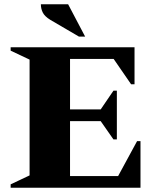

<svg xmlns="http://www.w3.org/2000/svg" viewBox="-20 -882 740 902"><path d="M30 0V-16L119 -58V-602L30 -644V-660H612V-486H596L514 -605H309V-368H453L513 -456H529V-227H513L453 -313H309V-55H535L624 -219H640V0ZM351 -710 216 -789Q190 -805 181 -823Q172 -841 172 -862H300L380 -710Z"/></svg>

Font: Spectral SC ExtraBold
Style: Regular
Weight: 800
Designer: Jean-Baptiste Levee
Foundry: Production Type
Version: Version 2.001